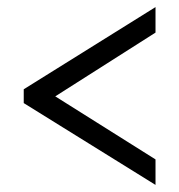

<svg xmlns="http://www.w3.org/2000/svg" viewBox="-20 -629 506 542"><path d="M419 -107V-179L136 -357L419 -537V-609L47 -377V-338Z"/></svg>

Font: Noto Serif Ethiopic Condensed SemiBold
Style: Regular
Weight: 600
Width: 3
Designer: Monotype Design Team
Foundry: Monotype Imaging Inc.
Version: Version 2.102